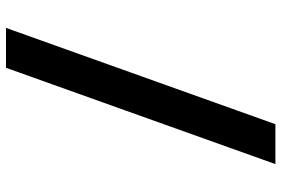

<svg xmlns="http://www.w3.org/2000/svg" viewBox="-169 -631 938 640"><g transform="rotate(90 300.0 -311.0)"><path d="M73 138 394 -760H527L206 138Z"/></g></svg>

Font: iA Writer Duo V
Style: Regular
Weight: 400
Designer: Mike Abbink, Paul van der Laan, Pieter van Rosmalen, Oliver Reichenstein
Foundry: Information Architects Inc.
Version: Version 2.000